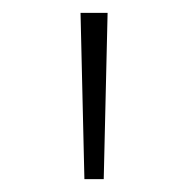

<svg xmlns="http://www.w3.org/2000/svg" viewBox="-20 -749 275 298"><path d="M111 -471 105 -729H147L141 -471Z"/></svg>

Font: Noto Sans Devanagari ExtraCondensed ExtraLight
Style: Regular
Weight: 200
Width: 2
Designer: Jelle Bosma - Monotype Design Team
Foundry: Monotype Imaging Inc.
Version: Version 2.004; ttfautohint (v1.8.4.7-5d5b)